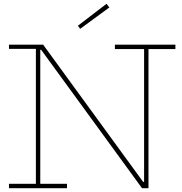

<svg xmlns="http://www.w3.org/2000/svg" viewBox="-20 -986 956 1006"><path d="M724 0 176 -752H206L754 0ZM27 -730V-752H206L205 -725H191V-23H331V0H27V-23H168V-730ZM582 -729V-752H899V-729H758V0H727L718 -33H735V-729ZM538 -966 553 -947 400 -835 388 -851Z"/></svg>

Font: Hepta Slab ExtraLight ExtraLight
Style: Regular
Weight: 250
Version: Version 1.102